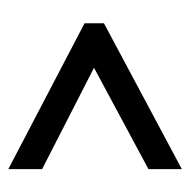

<svg xmlns="http://www.w3.org/2000/svg" viewBox="-18 -510 451 455"><g transform="rotate(-90 207.5 -282.5)"><path d="M34.2 -77.1V-156.2L274.4 -285.2L34.2 -408.2V-488.3L379.9 -307.6V-261.7Z"/></g></svg>

Font: Post No Bills Colombo SemiBold
Style: Regular
Weight: 600
Designer: Kosala Senevirathne, Siva Puranthara, Lasantha Premarathna, Tharique Azeez
Foundry: Mooniak
Version: Version 1.220 ; ttfautohint (v1.6)